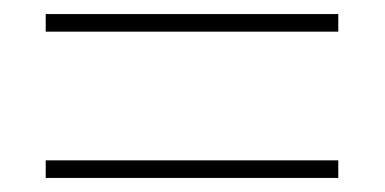

<svg xmlns="http://www.w3.org/2000/svg" viewBox="-20 -489 547 273"><path d="M45 -444V-469H461V-444ZM45 -236V-261H461V-236Z"/></svg>

Font: Noto Sans Myanmar UI SemiCondensed Thin
Style: Regular
Weight: 100
Width: 4
Designer: Monotype Design Team
Foundry: Monotype Imaging Inc.
Version: Version 2.103; ttfautohint (v1.8.4.7-5d5b)